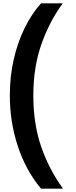

<svg xmlns="http://www.w3.org/2000/svg" viewBox="-20 -906 458 1152"><path d="M39 -333Q39 -446 62 -548Q85 -650 127 -736Q169 -822 226 -886H357Q280 -784 230 -645Q180 -506 180 -333Q180 -162 227 -26Q274 110 358 226H226Q134 115 86.5 -30Q39 -175 39 -333Z"/></svg>

Font: Noto Sans Kannada UI ExtraCondensed ExtraBold
Style: Regular
Weight: 800
Width: 2
Designer: Jelle Bosma - Monotype Design Team
Foundry: Monotype Imaging Inc.
Version: Version 2.005; ttfautohint (v1.8.4.7-5d5b)